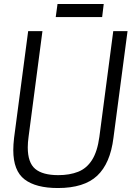

<svg xmlns="http://www.w3.org/2000/svg" viewBox="-20 -937 679 968"><path d="M503 -851ZM495 -851H261L270 -917H503ZM272 11Q161 11 104 -32.5Q47 -76 47 -180Q47 -208 51 -242L122 -780H194L124 -247Q120 -218 120 -194Q120 -117 157.5 -85.5Q195 -54 274 -54Q331 -54 374 -71Q417 -88 444 -130.5Q471 -173 481 -247L551 -780H623L552 -242Q536 -113 470 -51Q404 11 272 11Z"/></svg>

Font: Tanohe Sans
Style: Italic
Weight: 400
Designer: Village Type and Design LLC & Cristiano Sobral
Foundry: Cooper Hewitt Smithsonian Design Museum
Version: Version 1.00;September 29, 2021;FontCreator 13.0.0.2655 64-b